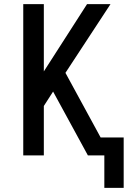

<svg xmlns="http://www.w3.org/2000/svg" viewBox="-20 -755 621 933"><path d="M487 158H581V-87H469L298 -401L517 -735H403L193 -408V-735H93V0H193V-240L238 -310L407 0H487Z"/></svg>

Font: Iosevka Sparkle Medium
Style: Regular
Weight: 500
Designer: Belleve Invis
Foundry: Belleve Invis
Version: Version 4.5.0; ttfautohint (v1.8.3)